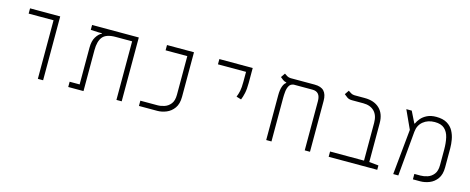

<svg xmlns="http://www.w3.org/2000/svg" viewBox="-34 -1157 4170 1702"><g transform="rotate(15 2051.0 -306.0)"><path d="M321.8 0V-537.6H93.3V-585.9H370.1V0Z M1091.3 0H1043V-537.6H892.1Q805.7 -537.6 773.2 -497.6Q740.7 -457.5 740.7 -376V0H600.6V-48.3H692.4V-385.3Q692.4 -446.8 715.1 -483.6Q737.8 -520.5 766.6 -534.2V-537.6H731.4L662.6 -541V-585.9H1091.3Z M1249.5 0V-48.3H1406.7Q1437 -48.3 1470.2 -59.3Q1503.4 -70.3 1526.4 -99.6Q1549.3 -128.9 1549.3 -183.6V-537.6H1350.1V-585.9H1597.7V-177.7Q1597.7 -111.8 1569.8 -73Q1542 -34.2 1500.5 -17.1Q1459 0 1417.5 0Z M2108.9 -290 2064 -303.7Q2075.2 -330.1 2081.8 -361.1Q2088.4 -392.1 2088.4 -448.2V-537.6H1830.6V-585.9H2136.7V-448.2Q2136.7 -392.1 2128.4 -354.2Q2120.1 -316.4 2108.9 -290Z M2819.3 -467.3V0H2771V-451.7Q2771 -537.6 2698.2 -537.6H2526.4Q2497.1 -534.2 2484.4 -510.7Q2471.7 -487.3 2468.8 -456.5Q2465.8 -425.8 2465.8 -400.4V0H2417.5V-409.7Q2417.5 -460.4 2428.7 -491.9Q2439.9 -523.4 2457.5 -534.2V-539.1Q2437.5 -543 2424.1 -553.5Q2410.6 -564 2399.4 -573.2L2425.8 -611.8Q2437 -603.5 2452.1 -594.7Q2467.3 -585.9 2485.4 -585.9H2704.6Q2764.2 -585.9 2791.7 -556.4Q2819.3 -526.9 2819.3 -467.3Z M3436.5 -40V0H2990.7V-48.3H3302.2V-395Q3302.2 -463.9 3265.9 -500.7Q3229.5 -537.6 3164.6 -537.6H3061Q3032.7 -537.6 3015.4 -549.8Q2998 -562 2985.4 -573.2L3011.7 -611.8Q3022.9 -603.5 3038.1 -594.7Q3053.2 -585.9 3071.3 -585.9H3164.6Q3252 -585.9 3301.3 -538.6Q3350.6 -491.2 3350.6 -404.8V-48.3Z M3583 0 3624 -416.5 3546.4 -585.9H3596.2L3647.5 -481.9H3652.3Q3662.6 -505.9 3683.3 -530.5Q3704.1 -555.2 3738.3 -572Q3772.5 -588.9 3821.8 -588.9Q3883.3 -588.9 3921.1 -566.2Q3959 -543.5 3978.5 -507.3Q3998 -471.2 4005.1 -429.9Q4012.2 -388.7 4012.2 -352.1V-175.8Q4012.2 -110.4 3984.1 -71.8Q3956.1 -33.2 3914.3 -16.6Q3872.6 0 3831.1 0H3763.7V-49.8H3820.8Q3851.1 -49.8 3884.3 -60.8Q3917.5 -71.8 3940.4 -101.1Q3963.4 -130.4 3963.4 -185.1V-327.1Q3963.4 -387.7 3952.4 -436Q3941.4 -484.4 3910.6 -512.7Q3879.9 -541 3820.8 -541Q3757.3 -541 3714.8 -506.1Q3672.4 -471.2 3667 -410.6L3629.9 0Z"/></g></svg>

Font: Cascadia Code ExtraLight
Style: Regular
Weight: 200
Monospace: yes
Designer: Aaron Bell
Foundry: Saja Typeworks
Version: Version 2407.024; ttfautohint (v1.8.4)